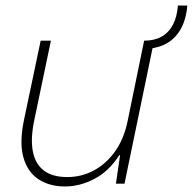

<svg xmlns="http://www.w3.org/2000/svg" viewBox="-20 -664 697 694"><path d="M215 10Q158 10 118.5 -16.5Q79 -43 64.5 -95.5Q50 -148 66 -227L127 -517H164L104 -230Q90 -164 98.5 -118Q107 -72 138 -48Q169 -24 223 -24Q275 -24 319.5 -48Q364 -72 396 -117Q428 -162 441 -225L501 -517H537L430 0H399L414 -103H411Q374 -45 321.5 -17.5Q269 10 215 10ZM495 -487 501 -517Q538 -517 564 -531.5Q590 -546 605 -574.5Q620 -603 623 -644H657Q653 -594 633 -558.5Q613 -523 578.5 -505Q544 -487 495 -487Z"/></svg>

Font: Mona Sans ExtraLight
Style: Italic
Weight: 200
Italic angle: -11.6951°
Designer: Deni Anggara
Foundry: GitHub
Version: Version 2.000